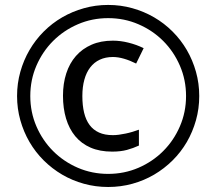

<svg xmlns="http://www.w3.org/2000/svg" viewBox="-20 -744 872 774"><path d="M435.1 -514.2Q405.3 -514.2 382.3 -503.4Q359.4 -492.7 343.8 -472.4Q328.1 -452.1 320.1 -422.9Q312 -393.6 312 -356.9Q312 -318.8 319.1 -289.6Q326.2 -260.3 341.1 -240.2Q356 -220.2 379.2 -209.7Q402.3 -199.2 435.1 -199.2Q446.3 -199.2 459.5 -200.9Q472.7 -202.6 486.6 -205.6Q500.5 -208.5 514.2 -212.6Q527.8 -216.8 540 -221.2V-157.2Q528.3 -151.9 516.4 -147.5Q504.4 -143.1 491.5 -139.6Q478.5 -136.2 463.9 -134.5Q449.2 -132.8 432.1 -132.8Q382.3 -132.8 345.2 -148.9Q308.1 -165 283.4 -194.8Q258.8 -224.6 246.3 -266.1Q233.9 -307.6 233.9 -357.9Q233.9 -407.2 247.1 -448Q260.3 -488.8 285.9 -518.1Q311.5 -547.4 348.9 -563.7Q386.2 -580.1 435.1 -580.1Q465.8 -580.1 498 -572Q530.3 -564 559.1 -549.8L528.8 -487.8Q503.4 -500.5 479.7 -507.3Q456.1 -514.2 435.1 -514.2ZM48.8 -356.9Q48.8 -407.7 62 -454.6Q75.2 -501.5 98.9 -542.2Q122.6 -583 156.2 -616.7Q189.9 -650.4 230.7 -674.1Q271.5 -697.8 318.4 -710.9Q365.2 -724.1 416 -724.1Q466.8 -724.1 513.7 -710.9Q560.5 -697.8 601.3 -674.1Q642.1 -650.4 675.8 -616.7Q709.5 -583 733.2 -542.2Q756.8 -501.5 770 -454.6Q783.2 -407.7 783.2 -356.9Q783.2 -306.2 770 -259.3Q756.8 -212.4 733.2 -171.6Q709.5 -130.9 675.8 -97.4Q642.1 -64 601.3 -40Q560.5 -16.1 513.7 -3.2Q466.8 9.8 416 9.8Q365.2 9.8 318.4 -3.2Q271.5 -16.1 230.7 -40Q189.9 -64 156.2 -97.4Q122.6 -130.9 98.9 -171.6Q75.2 -212.4 62 -259.3Q48.8 -306.2 48.8 -356.9ZM102.1 -356.9Q102.1 -292 126.7 -234.9Q151.4 -177.7 194.1 -135Q236.8 -92.3 293.9 -67.6Q351.1 -43 416 -43Q481 -43 538.1 -67.6Q595.2 -92.3 637.9 -135Q680.7 -177.7 705.3 -234.9Q730 -292 730 -356.9Q730 -421.9 705.3 -479Q680.7 -536.1 637.9 -578.9Q595.2 -621.6 538.1 -646.2Q481 -670.9 416 -670.9Q351.1 -670.9 293.9 -646.2Q236.8 -621.6 194.1 -578.9Q151.4 -536.1 126.7 -479Q102.1 -421.9 102.1 -356.9Z"/></svg>

Font: Puppies Kittens
Style: Regular
Weight: 400
Foundry: Ascender Corporation and Peter Mawhorter
Version: Version 0.1